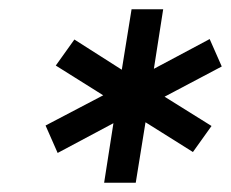

<svg xmlns="http://www.w3.org/2000/svg" viewBox="-20 -721 497 413"><path d="M204 -328 224 -456 104 -392 78 -451 202 -516 100 -580 140 -636 242 -571 263 -701H331L311 -573L431 -637L457 -578L334 -513L435 -450L395 -394L293 -458L272 -328Z"/></svg>

Font: MuseoModerno
Style: Italic
Weight: 400
Italic angle: -9°
Designer: Pablo Cosgaya, Héctor Gatti, Marcela Romero, and the Authors of The MuseoModerno Project.
Foundry: Omnibus-Type Team
Version: Version 1.003